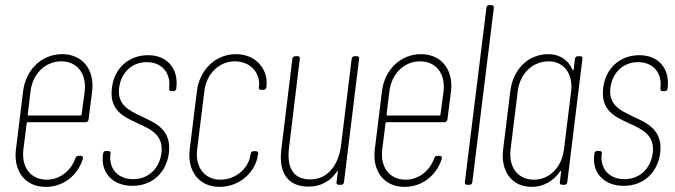

<svg xmlns="http://www.w3.org/2000/svg" viewBox="-20 -720 2631 748"><path d="M325 -254 339 -364C349 -448 302 -509 222 -509C142 -509 80 -448 70 -364L42 -137C32 -52 79 8 158 8C227 8 282 -36 303 -101C305 -108 301 -113 295 -113H285C280 -113 276 -110 274 -104C256 -54 213 -20 162 -20C100 -20 63 -68 71 -137L84 -240C84 -242 86 -244 88 -244H314C320 -244 324 -248 325 -254ZM218 -481C281 -481 318 -433 310 -364L298 -274C298 -272 296 -270 294 -270H91C89 -270 88 -272 88 -274L99 -364C107 -433 157 -481 218 -481Z M496 4C573 4 628 -47 638 -124C649 -214 587 -241 530 -267C482 -290 436 -312 444 -377C451 -437 494 -478 552 -478C612 -478 646 -434 639 -378V-375C638 -369 641 -365 647 -365H656C662 -365 666 -369 667 -375V-378C676 -451 633 -505 557 -505C482 -505 425 -455 416 -377C405 -291 461 -265 516 -240C569 -216 617 -194 609 -124C601 -63 558 -22 499 -22C437 -22 404 -65 410 -118L411 -122C411 -128 408 -132 402 -132H392C387 -132 382 -128 382 -122L381 -117C372 -48 418 4 496 4Z M835 8C916 8 977 -52 985 -118L986 -121C987 -127 983 -131 977 -131H968C962 -131 957 -127 957 -121L956 -118C950 -68 902 -20 839 -20C777 -20 740 -68 748 -137L776 -364C784 -433 834 -481 895 -481C958 -481 995 -433 989 -383L988 -380C988 -374 991 -370 997 -370H1007C1012 -370 1017 -374 1018 -380V-383C1026 -448 979 -509 899 -509C820 -509 757 -448 747 -364L719 -137C709 -52 757 8 835 8Z M1350 -491 1309 -156C1299 -72 1253 -21 1189 -21C1126 -21 1096 -62 1106 -145L1148 -491C1149 -497 1146 -501 1140 -501H1130C1124 -501 1120 -497 1119 -491L1076 -138C1064 -40 1107 7 1182 7C1227 7 1266 -12 1292 -51C1294 -55 1296 -54 1296 -50L1291 -10C1290 -4 1294 0 1299 0H1309C1315 0 1319 -4 1320 -10L1379 -491C1380 -497 1376 -501 1371 -501H1361C1355 -501 1351 -497 1350 -491Z M1723 -254 1737 -364C1747 -448 1700 -509 1620 -509C1540 -509 1478 -448 1468 -364L1440 -137C1430 -52 1477 8 1556 8C1625 8 1680 -36 1701 -101C1703 -108 1699 -113 1693 -113H1683C1678 -113 1674 -110 1672 -104C1654 -54 1611 -20 1560 -20C1498 -20 1461 -68 1469 -137L1482 -240C1482 -242 1484 -244 1486 -244H1712C1718 -244 1722 -248 1723 -254ZM1616 -481C1679 -481 1716 -433 1708 -364L1696 -274C1696 -272 1694 -270 1692 -270H1489C1487 -270 1486 -272 1486 -274L1497 -364C1505 -433 1555 -481 1616 -481Z M1799 0H1809C1815 0 1819 -4 1820 -10L1904 -690C1904 -696 1901 -700 1895 -700H1885C1880 -700 1875 -696 1875 -690L1791 -10C1790 -4 1794 0 1799 0Z M2220 -491 2215 -450C2215 -446 2212 -445 2210 -449C2194 -486 2161 -509 2116 -509C2037 -509 1978 -449 1968 -364L1940 -137C1930 -52 1974 8 2052 8C2097 8 2136 -15 2162 -52C2164 -56 2167 -55 2166 -51L2161 -10C2160 -4 2164 0 2170 0H2179C2185 0 2189 -4 2190 -10L2249 -491C2250 -497 2247 -501 2241 -501H2231C2225 -501 2221 -497 2220 -491ZM2060 -20C1998 -20 1961 -68 1969 -137L1997 -364C2005 -433 2055 -481 2117 -481C2177 -481 2213 -433 2205 -364L2177 -137C2168 -68 2121 -20 2060 -20Z M2410 4C2487 4 2542 -47 2552 -124C2563 -214 2501 -241 2444 -267C2396 -290 2350 -312 2358 -377C2365 -437 2408 -478 2466 -478C2526 -478 2560 -434 2553 -378V-375C2552 -369 2555 -365 2561 -365H2570C2576 -365 2580 -369 2581 -375V-378C2590 -451 2547 -505 2471 -505C2396 -505 2339 -455 2330 -377C2319 -291 2375 -265 2430 -240C2483 -216 2531 -194 2523 -124C2515 -63 2472 -22 2413 -22C2351 -22 2318 -65 2324 -118L2325 -122C2325 -128 2322 -132 2316 -132H2306C2301 -132 2296 -128 2296 -122L2295 -117C2286 -48 2332 4 2410 4Z"/></svg>

Font: Barlow Condensed Thin
Style: Italic
Weight: 250
Width: 3
Italic angle: -7°
Designer: Jeremy Tribby
Foundry: Tribby Type
Version: Version 1.422;hotconv 1.0.109;makeotfexe 2.5.65596